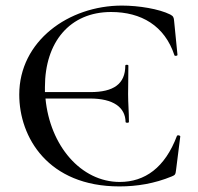

<svg xmlns="http://www.w3.org/2000/svg" viewBox="-20 -656 709 688"><path d="M614 -169C571 -55 499 -4 409 -4C270 -4 159 -134 143 -303H302C387 -303 429 -271 430 -219C430 -215 442 -215 442 -219C442 -256 439 -286 439 -319C439 -350 440 -371 440 -421C440 -425 429 -425 429 -421C429 -355 387 -326 304 -326H141V-344C141 -505 230 -613 378 -613C486 -613 570 -564 605 -458C606 -454 616 -456 616 -459L604 -580C603 -594 601 -598 590 -604C550 -624 477 -636 417 -636C226 -636 49 -509 49 -317C49 -164 152 12 408 12C470 12 533 2 596 -24C608 -29 609 -31 611 -48L626 -167C626 -171 616 -173 614 -169Z"/></svg>

Font: Cormorant Infant Book
Style: Regular
Weight: 500
Designer: Christian Thalmann (Catharsis Fonts)
Version: Version 1.000;PS 002.000;hotconv 1.0.88;makeotf.lib2.5.64775